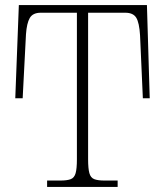

<svg xmlns="http://www.w3.org/2000/svg" viewBox="-20 -734 648 754"><path d="M165 0V-25H217Q244 -25 258 -30.5Q272 -36 277 -54Q282 -72 282 -108V-684H140Q109 -684 97 -663.5Q85 -643 82 -599L69 -348H40L54 -714H557L568 -348H541L530 -595Q527 -645 515 -664.5Q503 -684 472 -684H326V-109Q326 -72 331 -54Q336 -36 350 -30.5Q364 -25 390 -25H442V0Z"/></svg>

Font: Noto Serif ExtraLight
Style: Regular
Weight: 200
Designer: Monotype Design Team
Foundry: Monotype Imaging Inc.
Version: Version 2.015; ttfautohint (v1.8.4.7-5d5b)